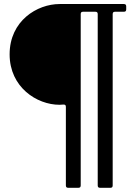

<svg xmlns="http://www.w3.org/2000/svg" viewBox="-20 -747 653 938"><path d="M313.2 170.5H362.9C371.1 170.1 373.9 167.3 374.3 159.1V-678.3C374.6 -686.4 377.5 -689.3 385.7 -689.6H446C454.2 -689.3 457 -686.4 457.4 -678.3V159.1C457.7 167.3 460.6 170.1 468.8 170.5H519.2C527.3 170.1 530.2 167.3 530.5 159.1V-678.3C530.9 -686.4 533.7 -689.3 541.9 -689.6H585.2C593.4 -690 596.2 -692.8 596.6 -701V-715.9C596.2 -724.1 593.4 -726.9 585.2 -727.3H271.3C161.2 -727.3 27 -645.2 27 -481.5C27 -320.7 160.2 -235.1 270.6 -235.1C275.2 -235.1 283 -235.8 290.5 -236.2C298.7 -236.2 301.5 -233.3 301.8 -225.1V159.1C302.2 167.3 305 170.1 313.2 170.5Z"/></svg>

Font: Margiela Serif Semibold
Style: Regular
Weight: 600
Designer: Andreas Faust, Stefan Endress
Version: Version 1.002;FEAKit 1.0